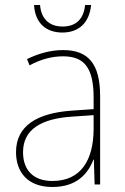

<svg xmlns="http://www.w3.org/2000/svg" viewBox="-20 -737 498 767"><path d="M344 -717H320C315 -666 288 -631 230 -631C174 -631 144 -665 140 -717H116C120 -645 164 -607 229 -607C296 -607 337 -647 344 -717ZM232 -537C182 -537 133 -523 88 -501L98 -476C147 -502 190 -512 232 -512C316 -512 354 -467 354 -347V-301L266 -295C127 -285 44 -234 44 -129C44 -49 91 10 189 10C286 10 331 -42 353 -99H355L358 0H380V-353C380 -483 332 -537 232 -537ZM267 -271 354 -277V-220C353 -98 304 -14 189 -14C114 -14 72 -57 72 -129C72 -220 145 -263 267 -271Z"/></svg>

Font: Noto Sans Thai Looped SemiCondensed Thin
Style: Regular
Weight: 100
Width: 4
Designer: Sasikarn Vongin, Ben Mitchell
Foundry: The Fontpad Ltd
Version: Version 1.001